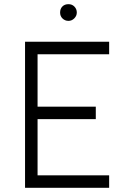

<svg xmlns="http://www.w3.org/2000/svg" viewBox="-20 -900 632 920"><path d="M348 -840Q348 -857 336 -869Q325 -880 308 -880Q290 -880 279 -869Q268 -858 268 -840Q268 -823 279 -812Q291 -800 308 -800Q324 -800 336 -812Q348 -824 348 -840ZM100 0H503V-60H160V-329H439V-389H160V-640H503V-700H100Z"/></svg>

Font: Unageo
Style: Light
Weight: 300
Designer: Richard Sepsi
Foundry: Richard Sepsi
Version: Version 2.000